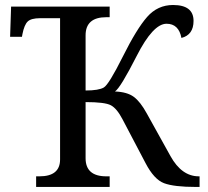

<svg xmlns="http://www.w3.org/2000/svg" viewBox="-20 -740 825 760"><path d="M698.2 -589.8Q687.5 -646 639.2 -646Q585.9 -646 521.2 -518.8Q456.5 -391.6 435.1 -377.9Q483.4 -376 509.5 -356.7Q535.6 -337.4 561 -291L654.8 -122.1Q699.2 -42 767.1 -42H770V0H755.9Q668.5 0 629.2 -14.9Q589.8 -29.8 556.2 -94.2L464.8 -268.1Q442.4 -311 418.5 -323.5Q394.5 -335.9 318.8 -335.9V-113.8Q318.8 -42 400.9 -42H414.1V0H123V-42H136.2Q217.8 -42 217.8 -108.9V-668H139.2Q103.5 -668 89.8 -655Q76.2 -642.1 68.8 -605L66.9 -594.2H20L23.9 -713.9H414.1V-671.9H400.9Q318.8 -671.9 318.8 -600.1V-381.8Q371.1 -381.8 391.1 -393.8Q411.1 -405.8 466.1 -515.9Q521 -626 562.5 -673.1Q604 -720.2 665 -720.2Q746.1 -720.2 746.1 -657.2Q746.1 -602.1 698.2 -589.8Z"/></svg>

Font: Droid Serif
Style: Regular
Weight: 400
Designer: Monotype Design team
Foundry: Monotype Imaging Inc.
Version: Version 1.03